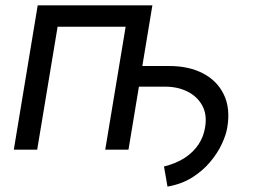

<svg xmlns="http://www.w3.org/2000/svg" viewBox="-20 -566 961 726"><path d="M613.3 139.6 600.1 63.5Q646 52.2 678.7 30.8Q711.4 9.3 730.7 -20Q750 -49.3 755.4 -84Q763.7 -131.8 745.1 -166.3Q726.6 -200.7 689.5 -219.5Q652.3 -238.3 604.5 -238.3H468.8L481.4 -316.4H617.2Q692.9 -316.9 747.1 -288.8Q801.3 -260.7 826.4 -208.5Q851.6 -156.2 839.4 -84Q835 -56.6 819.1 -22.2Q803.2 12.2 775.1 45.9Q747.1 79.6 706.8 105Q666.5 130.4 613.3 139.6ZM556.2 -545.9 465.8 0H377.9L455.1 -464.8H197.8L120.6 0H32.2L122.6 -545.9Z"/></svg>

Font: Inter
Style: Italic
Weight: 400
Italic angle: -9.3988°
Designer: Rasmus Andersson
Foundry: rsms
Version: Version 4.001;git-66647c0bb